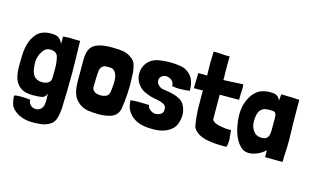

<svg xmlns="http://www.w3.org/2000/svg" viewBox="-102 -985 2431 1489"><g transform="rotate(15 1113.0 -241.0)"><path d="M233 206C266 206 312 203 334 196C366 185 387 173 402 151C416 129 424 96 428 43C432 -53 434 -147 434 -238C433 -329 432 -416 429 -499C400 -499 373 -501 344 -501C326 -501 309 -500 292 -498L293 -439C285 -458 267 -482 249 -489C233 -495 216 -497 199 -497C151 -497 116 -484 91 -461C72 -442 57 -419 46 -393C32 -357 25 -317 24 -279C23 -243 22 -209 22 -178C24 -129 31 -92 46 -65C60 -41 78 -24 105 -11C126 -2 155 2 183 2C203 2 224 1 242 -1C267 -3 283 -12 294 -42C292 -42 295 -15 295 13C295 26 294 40 292 50C284 85 260 100 232 100C200 100 173 75 173 41C165 40 155 39 144 38C130 37 113 36 98 36C88 36 79 36 72 37C61 38 52 39 45 42C42 59 52 111 61 126C74 146 91 162 111 174C147 196 189 206 233 206ZM230 -114C186 -114 163 -132 150 -159C138 -185 135 -219 135 -257C135 -276 145 -306 152 -320C171 -356 188 -375 225 -375C253 -375 276 -364 285 -340C292 -315 296 -288 297 -261V-229C297 -202 297 -173 296 -161C295 -147 288 -135 277 -128C265 -119 248 -114 230 -114Z M712 13C748 13 784 9 816 -3C851 -17 869 -43 876 -74C883 -116 888 -165 890 -206C891 -231 891 -253 892 -272C887 -378 891 -360 885 -395C882 -412 878 -428 873 -441C862 -468 826 -492 801 -501C782 -508 761 -512 740 -513C723 -514 703 -515 682 -515C656 -515 630 -514 615 -511C599 -508 584 -506 571 -501C546 -492 522 -477 512 -456C498 -435 492 -403 492 -361C493 -231 492 -222 492 -212C492 -199 493 -186 493 -173C495 -115 509 -66 542 -37C565 -14 594 1 628 7C654 10 683 13 712 13ZM691 -133C651 -133 622 -150 622 -183C622 -213 624 -285 628 -318C632 -338 650 -360 671 -360C682 -360 692 -361 701 -361C714 -361 725 -359 734 -353C748 -344 757 -328 762 -310C767 -290 768 -265 767 -241C762 -189 763 -155 737 -143C725 -136 708 -133 691 -133Z M1151 16C1190 16 1228 10 1261 -6C1291 -20 1316 -42 1330 -74C1340 -102 1345 -126 1345 -150C1345 -181 1336 -210 1317 -240C1286 -281 1215 -295 1140 -305C1111 -315 1093 -339 1093 -361C1093 -385 1110 -402 1139 -408C1157 -410 1176 -403 1190 -391C1202 -381 1209 -368 1209 -354C1209 -352 1209 -349 1208 -346C1227 -342 1247 -340 1268 -340C1298 -340 1326 -342 1351 -346C1351 -418 1330 -467 1278 -497C1250 -515 1189 -520 1145 -520C1112 -520 1071 -516 1040 -509C1007 -500 981 -482 964 -458C946 -434 937 -405 937 -374C937 -344 946 -317 962 -294C980 -267 1007 -247 1042 -235C1061 -227 1080 -221 1099 -218C1118 -215 1136 -211 1151 -207C1175 -199 1190 -191 1196 -178C1199 -171 1200 -162 1199 -152C1200 -144 1198 -135 1193 -128C1184 -115 1165 -105 1139 -104C1110 -106 1076 -127 1074 -158C1050 -158 1023 -160 989 -160C966 -160 945 -158 926 -157C926 -101 947 -58 989 -26C1010 -10 1035 1 1062 7C1091 14 1122 16 1151 16Z M1738 0C1745 -23 1747 -45 1745 -69C1742 -100 1742 -97 1738 -135C1733 -135 1727 -134 1720 -134C1693 -134 1644 -141 1613 -153C1600 -158 1591 -166 1584 -175C1583 -205 1583 -237 1583 -272V-377H1738C1737 -388 1739 -429 1740 -445C1741 -455 1741 -465 1741 -473C1741 -487 1740 -497 1737 -502C1703 -500 1670 -498 1647 -497C1624 -496 1602 -495 1581 -494V-523L1580 -550V-684C1573 -683 1566 -683 1559 -683C1543 -683 1529 -685 1512 -686C1500 -687 1485 -688 1472 -688C1465 -688 1457 -688 1451 -687C1450 -671 1448 -609 1448 -594C1448 -576 1450 -511 1450 -495C1430 -495 1413 -495 1379 -496L1376 -374H1415C1426 -374 1437 -374 1448 -375V-332C1448 -299 1448 -266 1449 -234C1450 -188 1455 -139 1464 -88C1471 -71 1482 -58 1496 -47C1516 -30 1544 -19 1574 -12C1621 -1 1688 2 1738 0Z M1916 2C1939 2 1963 -4 1988 -15C2012 -26 2032 -40 2048 -56V0L2164 1L2189 0V-14V-40C2192 -84 2194 -129 2194 -173C2194 -199 2193 -226 2192 -252C2189 -313 2191 -400 2189 -498C2168 -499 2149 -500 2133 -501C2113 -502 2078 -503 2058 -503C2049 -503 2043 -503 2043 -502L2039 -451C2034 -462 2029 -471 2022 -478C2015 -484 2008 -489 1999 -492C1988 -496 1974 -497 1959 -497C1951 -497 1942 -497 1933 -496C1910 -493 1886 -487 1871 -479C1850 -467 1833 -451 1818 -431C1803 -410 1791 -386 1782 -358C1773 -330 1769 -299 1769 -266C1769 -239 1772 -210 1778 -179C1783 -148 1792 -119 1804 -92C1816 -65 1831 -43 1850 -25C1868 -7 1890 2 1916 2ZM1981 -138C1953 -138 1931 -149 1916 -170C1900 -191 1892 -216 1892 -246C1892 -255 1892 -264 1893 -273C1897 -309 1906 -332 1924 -346C1939 -359 1954 -363 1991 -363C2005 -363 2016 -362 2023 -360C2030 -358 2035 -353 2038 -346C2041 -339 2042 -328 2043 -315V-259V-209C2042 -194 2040 -181 2037 -171C2033 -160 2027 -152 2019 -147C2010 -141 1998 -138 1981 -138Z"/></g></svg>

Font: Londrina Solid CC
Style: CC
Weight: 400
Designer: Marcelo Magalhaes
Foundry: Tipos Pereira
Version: Version 1.003;FEAKit 1.0